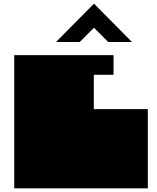

<svg xmlns="http://www.w3.org/2000/svg" viewBox="-20 -1032 858 1052"><path d="M58 -730H602V-622H494V-434H790V0H58ZM287 -802 495 -1012 703 -802H573L495 -880L417 -802H287Z"/></svg>

Font: El Pececito
Style: Regular
Weight: 400
Designer: deFharo
Foundry: deFharo
Version: El Pececito Version 1.000